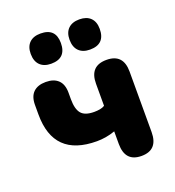

<svg xmlns="http://www.w3.org/2000/svg" viewBox="-135 -843 870 957"><g transform="rotate(-20 300.0 -364.0)"><path d="M453 9Q366 9 366 -86V-153Q341 -144 316.5 -140Q292 -136 269 -136Q40 -136 40 -361V-412Q40 -456 63 -478.5Q86 -501 129 -501Q172 -501 195 -478.5Q218 -456 218 -412V-377Q218 -325 237.5 -301.5Q257 -278 306 -278Q322 -278 336.5 -280.5Q351 -283 362 -290V-407Q362 -501 451 -501Q540 -501 540 -407V-86Q540 9 453 9ZM393 -577Q355 -577 334 -598Q313 -619 313 -658Q313 -696 334 -716.5Q355 -737 393 -737Q431 -737 452 -716.5Q473 -696 473 -658Q473 -577 393 -577ZM187 -577Q149 -577 128 -598Q107 -619 107 -658Q107 -696 128 -716.5Q149 -737 187 -737Q267 -737 267 -658Q267 -577 187 -577Z"/></g></svg>

Font: Chiron GoRound TC H
Style: Regular
Weight: 900
Designer: Ryoko NISHIZUKA 西塚涼子 (kana, bopomofo & ideographs); Paul D. Hunt (Latin, Greek & Cyrillic); Sandoll Communications 산돌커뮤니
Foundry: Adobe
Version: Version 1.000;hotconv 1.1.1;makeotfexe 2.6.0